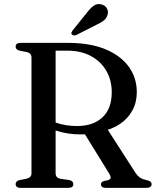

<svg xmlns="http://www.w3.org/2000/svg" viewBox="-20 -907 752 927"><path d="M640.5 -462Q640.5 -413 619 -373.5Q597.5 -334 558.2 -307.8Q519 -281.5 465 -271.5Q448 -268.5 433.2 -265.5Q418.5 -262.5 403.2 -260.2Q388 -258 370 -258Q338.5 -258 309 -262.5Q279.5 -267 254.8 -275.2Q230 -283.5 212.5 -295.5L216.5 -331.5Q231.5 -321.5 252.8 -314Q274 -306.5 299.5 -302.5Q325 -298.5 351 -298.5Q430 -298.5 474.8 -340.5Q519.5 -382.5 519.5 -461.5Q519.5 -520 493.2 -565.2Q467 -610.5 418.8 -636.5Q370.5 -662.5 304.5 -662.5H248.5V-70.5Q248.5 -60 254 -53.2Q259.5 -46.5 271 -44L315.5 -37.5Q326 -34.5 330 -29.8Q334 -25 334 -18Q334 0 310 0H79.5Q67 0 61.2 -5Q55.5 -10 55.5 -18Q55.5 -32.5 74 -37.5L107.5 -44Q119.5 -46.5 125.8 -53.2Q132 -60 132 -70.5V-629.5Q132 -640 125.8 -646.8Q119.5 -653.5 107.5 -656L74 -662.5Q55.5 -667.5 55.5 -682Q55.5 -690.5 61.2 -695.2Q67 -700 79.5 -700H308Q415 -700 489 -669.2Q563 -638.5 601.8 -584.8Q640.5 -531 640.5 -462ZM380 -275 495 -289 633.5 -73.5Q643 -59 654 -50.8Q665 -42.5 684 -38.5Q701 -34.5 706.5 -29.8Q712 -25 712 -18Q712 -10 705.8 -5Q699.5 0 687 0H491.5Q467.5 0 467.5 -18Q467.5 -23.5 471 -27Q474.5 -30.5 482 -33L501 -37Q512.5 -40.5 514 -47.5Q515.5 -54.5 508 -67.5ZM397 -842.5Q414.5 -866 431.2 -878.5Q448 -891 468.5 -886Q487 -882 495.5 -867.5Q504 -853 500 -838.5Q496 -820 481.8 -808.5Q467.5 -797 445 -787L348.5 -738Q343 -735.5 337 -736Q331 -736.5 327 -740.5Q323 -745 325 -750Q327 -755 330.5 -760Z"/></svg>

Font: Fraunces 16pt
Style: Regular
Weight: 400
Version: Version 1.000;[b76b70a41]